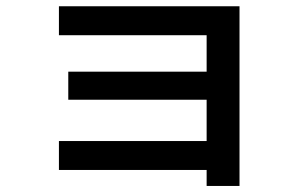

<svg xmlns="http://www.w3.org/2000/svg" viewBox="-20 -576 978 622"><path d="M649.4 -25.4H170.9V-119.1H649.4V-252.9H201.2V-343.8H649.4V-461.9H170.9V-555.7H755.9V26.4H649.4Z"/></svg>

Font: Pretendard SemiBold
Style: Regular
Weight: 600
Designer: Base glyphs from Inter by Rasmus Andersson; Hangeul glyphs from Noto Sans CJK(Source Han Sans) by Jang Soo-young and Kan
Foundry: Kil Hyung-jin
Version: Version 1.309